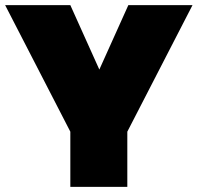

<svg xmlns="http://www.w3.org/2000/svg" viewBox="-20 -728 770 748"><path d="M730 -708 476 -215V0H254V-215L0 -708H254L367 -457L480 -708Z"/></svg>

Font: Poppins Black A&M
Style: Regular
Weight: 900
Designer: Ninad Kale (Devanagari), Jonny Pinhorn (Latin)
Foundry: Indian Type Foundry
Version: 4.004